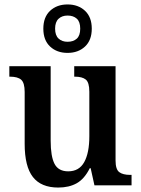

<svg xmlns="http://www.w3.org/2000/svg" viewBox="-20 -834 634 864"><path d="M91 -187V-420Q91 -461 75.5 -475Q60 -489 25 -489H22V-536H208V-201Q208 -130 225.5 -96.5Q243 -63 287 -63Q336 -63 359 -104.5Q382 -146 382 -221V-421Q382 -463 366 -476Q350 -489 317 -489H314V-536H500V-112Q500 -72 516.5 -59.5Q533 -47 566 -47H572V0H405L388 -77H384Q360 -29 325.5 -9.5Q291 10 242 10Q165 10 128 -37.5Q91 -85 91 -187ZM175 -705Q175 -757 205.5 -785.5Q236 -814 284 -814Q332 -814 362.5 -785.5Q393 -757 393 -705Q393 -653 362.5 -624.5Q332 -596 284 -596Q236 -596 205.5 -624.5Q175 -653 175 -705ZM341 -705Q341 -736 325.5 -750Q310 -764 284 -764Q259 -764 243.5 -749.5Q228 -735 228 -705Q228 -675 243.5 -660.5Q259 -646 284 -646Q310 -646 325.5 -660Q341 -674 341 -705Z"/></svg>

Font: Noto Serif NarrowSemiBold
Style: Regular
Weight: 600
Width: 4
Designer: Monotype Design Team
Foundry: Monotype Imaging Inc.
Version: Version 1.001